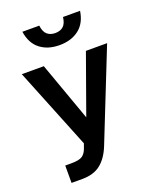

<svg xmlns="http://www.w3.org/2000/svg" viewBox="-167 -832 914 1123"><g transform="rotate(-20 290.0 -270.5)"><path d="M423 -503H555L332 58Q305 125 261.5 159.5Q218 194 147 194H80V86H116Q168 86 187.5 72Q207 58 217 29L227 1L24 -503H161L292 -137ZM291 -587Q218 -587 170.5 -624Q123 -661 112 -735H217Q222 -695 241.5 -678.5Q261 -662 291 -662Q322 -662 341 -678.5Q360 -695 365 -735H471Q460 -661 412 -624Q364 -587 291 -587Z"/></g></svg>

Font: Wix Madefor Text
Style: Bold
Weight: 700
Designer: Dalton Maag Ltd
Foundry: Dalton Maag Ltd
Version: Version 3.100